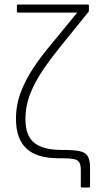

<svg xmlns="http://www.w3.org/2000/svg" viewBox="-20 -703 452 853"><path d="M345 130Q339 130 339 125V53Q339 29 332 18Q325 7 306.5 3.5Q288 0 254 0H239Q143 0 97 -43.5Q51 -87 51 -175Q51 -237 72.5 -293.5Q94 -350 129.5 -403Q165 -456 209 -508L323 -647H61Q55 -647 55 -652V-678Q55 -683 61 -683H370Q375 -683 375 -678V-657Q375 -653 373 -650L250 -498Q207 -445 171.5 -393Q136 -341 114.5 -287Q93 -233 93 -173Q93 -101 131.5 -69Q170 -37 255 -37Q304 -37 331 -32Q358 -27 369 -10.5Q380 6 380 41V125Q380 130 375 130Z"/></svg>

Font: Sofia Sans Semi Condensed ExtraLight
Style: Regular
Weight: 250
Version: Version 4.100